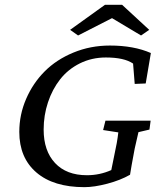

<svg xmlns="http://www.w3.org/2000/svg" viewBox="-20 -772 673 801"><path d="M602.5 -647.5 568.4 -624 447.3 -696.3 305.7 -624 272.5 -647.5 418 -752H489.3ZM332 8.8Q203.1 8.8 131.8 -52.5Q60.5 -113.8 60.5 -221.7Q60.5 -293.5 88.9 -359.1Q117.2 -424.8 166.3 -474.1Q215.3 -523.4 286.4 -552.7Q357.4 -582 438.5 -582Q538.1 -582 609.4 -550.8L587.9 -423.8L542 -421.9L535.2 -506.8Q498 -532.2 421.9 -532.2Q362.8 -532.2 313.2 -507.6Q263.7 -482.9 231 -441.2Q198.2 -399.4 180.2 -345.2Q162.1 -291 162.1 -231.4Q162.1 -142.6 209.7 -91.8Q257.3 -41 342.8 -41Q396 -41 444.3 -62.5L457 -125Q468.8 -177.2 473.6 -219.7L410.2 -229.5L419.9 -268.6H608.4L603.5 -231.4L557.6 -220.7Q556.6 -218.8 542 -152.3Q526.4 -69.8 522.5 -43Q482.4 -20 427.7 -5.6Q373 8.8 332 8.8Z"/></svg>

Font: Crimson Pro
Style: Italic
Weight: 400
Italic angle: -12°
Designer: Jacques Le Bailly
Foundry: Baron von Fonthausen
Version: Version 1.003